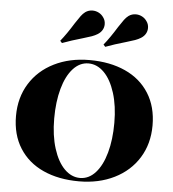

<svg xmlns="http://www.w3.org/2000/svg" viewBox="-59 -935 903 1003"><g transform="rotate(5 392.5 -433.5)"><path d="M750 -310Q750 -214 704.5 -140.5Q659 -67 577.5 -26.5Q496 14 392 14Q285 14 204.5 -22.5Q124 -59 79.5 -129.5Q35 -200 35 -298Q35 -394 80.5 -467.5Q126 -541 207.5 -581.5Q289 -622 393 -622Q500 -622 580.5 -585.5Q661 -549 705.5 -478.5Q750 -408 750 -310ZM235 -302Q235 -213 256.5 -145Q278 -77 314.5 -40.5Q351 -4 396 -4Q442 -4 477 -42.5Q512 -81 531 -149.5Q550 -218 550 -306Q550 -395 528.5 -463Q507 -531 470.5 -567.5Q434 -604 389 -604Q343 -604 308 -565.5Q273 -527 254 -458.5Q235 -390 235 -302ZM386 -881Q403 -881 418.5 -873Q434 -865 444 -850Q455 -835 455 -815Q455 -799 447 -785Q439 -771 423 -761Q410 -753 393.5 -747Q377 -741 349 -733Q286 -715 241 -698L231 -709Q262 -747 299 -807Q316 -833 326 -846.5Q336 -860 348 -869Q365 -881 386 -881ZM613 -881Q630 -881 645.5 -873Q661 -865 671 -850Q682 -835 682 -815Q682 -799 674 -785Q666 -771 650 -761Q637 -753 620.5 -747Q604 -741 576 -733Q513 -715 468 -698L458 -709Q489 -747 526 -807Q543 -833 553 -846.5Q563 -860 575 -869Q592 -881 613 -881Z"/></g></svg>

Font: Playfair Display SC Black
Style: Regular
Weight: 900
Designer: Claus Eggers Sørensen
Foundry: Claus Eggers Sørensen
Version: Version 1.200; ttfautohint (v1.6)